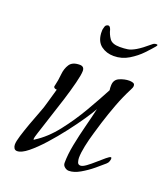

<svg xmlns="http://www.w3.org/2000/svg" viewBox="-104 -587 577 670"><g transform="rotate(20 184.5 -252.0)"><path d="M228 10Q220 10 212.5 4Q205 -2 205 -11Q205 -42 212.5 -80Q220 -118 230 -156.5Q240 -195 247 -226Q239 -211 220 -183Q201 -155 176 -122.5Q151 -90 124.5 -60.5Q98 -31 74.5 -12Q51 7 35 7Q27 7 23.5 1Q20 -5 20 -12Q20 -24 27 -46.5Q34 -69 43.5 -95.5Q53 -122 62.5 -146Q72 -170 76 -186L92 -242H90Q87 -242 83.5 -244Q80 -246 80 -250Q80 -251 80.5 -252Q81 -253 81 -254Q86 -274 88 -296.5Q90 -319 100.5 -335Q111 -351 138 -351Q155 -351 155 -334Q155 -320 147 -288.5Q139 -257 127.5 -220Q116 -183 105 -150.5Q94 -118 89 -101Q87 -94 81 -76.5Q75 -59 75 -52L76 -50Q77 -50 79 -52Q119 -77 153.5 -121Q188 -165 216.5 -214Q245 -263 266 -303Q265 -308 265 -312Q265 -316 265 -320Q265 -342 283.5 -350Q302 -358 320 -358Q326 -358 333 -356Q340 -354 340 -346Q340 -342 338.5 -338.5Q337 -335 335 -331Q317 -296 303.5 -260Q290 -224 278 -186Q273 -169 265 -142.5Q257 -116 251.5 -89.5Q246 -63 246 -45Q246 -38 248.5 -29.5Q251 -21 260 -21Q268 -21 281 -30.5Q294 -40 308.5 -53Q323 -66 334.5 -75.5Q346 -85 350 -85Q353 -85 353 -80Q353 -77 351 -70.5Q349 -64 343 -59Q332 -49 312 -32.5Q292 -16 269.5 -3Q247 10 228 10ZM238 -420Q211 -420 191.5 -434.5Q172 -449 170 -480Q170 -485 170 -489.5Q170 -494 171 -497Q173 -508 177 -511Q181 -514 185 -514Q191 -514 195 -503Q199 -486 209 -471.5Q219 -457 247 -457Q264 -457 276.5 -459Q289 -461 306 -471Q323 -481 350 -504Q356 -510 365 -510Q373 -510 365 -501Q356 -490 337.5 -470.5Q319 -451 293.5 -435.5Q268 -420 238 -420Z"/></g></svg>

Font: Moon Dance
Style: Regular
Weight: 400
Designer: Robert E. Leuschke
Foundry: Robert E. Leuschke
Version: Version 1.010; ttfautohint (v1.8.3)